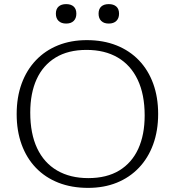

<svg xmlns="http://www.w3.org/2000/svg" viewBox="-20 -903 850 933"><path d="M402 -708Q482 -708 546 -682.5Q610 -657 655.2 -609.8Q700.5 -562.5 724.5 -496.5Q748.5 -430.5 748.5 -349.5Q748.5 -267.5 724.2 -201.2Q700 -135 655 -87.8Q610 -40.5 547.5 -15.2Q485 10 408 10Q328 10 263.8 -15.2Q199.5 -40.5 154.2 -87.8Q109 -135 85 -201Q61 -267 61 -348.5Q61 -430.5 85.2 -496.8Q109.5 -563 154.5 -610.2Q199.5 -657.5 262.2 -682.8Q325 -708 402 -708ZM409 -37.5Q498.5 -37.5 559.5 -74.5Q620.5 -111.5 651.8 -179.8Q683 -248 683 -342Q683 -444 649.2 -515.2Q615.5 -586.5 552.2 -623.5Q489 -660.5 400.5 -660.5Q311 -660.5 250 -623.2Q189 -586 158 -518Q127 -450 127 -356Q127 -253.5 160.5 -182.5Q194 -111.5 257.5 -74.5Q321 -37.5 409 -37.5ZM301.5 -788.5Q278 -788.5 264.8 -801.2Q251.5 -814 251.5 -836.5Q251.5 -859.5 264.8 -871.2Q278 -883 301.5 -883Q325 -883 338 -871.2Q351 -859.5 351 -836.5Q351 -814 338 -801.2Q325 -788.5 301.5 -788.5ZM508.5 -788.5Q485 -788.5 472 -801.2Q459 -814 459 -836.5Q459 -859.5 472 -871.2Q485 -883 508.5 -883Q532 -883 545.2 -871.2Q558.5 -859.5 558.5 -836.5Q558.5 -814 545.2 -801.2Q532 -788.5 508.5 -788.5Z"/></svg>

Font: Newsreader 9pt Light
Style: Regular
Weight: 300
Designer: Hugues Gentile
Foundry: Production Type
Version: Version 1.003